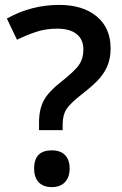

<svg xmlns="http://www.w3.org/2000/svg" viewBox="-20 -744 493 778"><path d="M138.2 -216.8V-248Q138.2 -301.8 157.7 -337.4Q177.2 -373 226.1 -411.1Q284.2 -457 301 -482.4Q317.9 -507.8 317.9 -543Q317.9 -584 290.5 -606Q263.2 -627.9 211.9 -627.9Q165.5 -627.9 126 -614.7Q86.4 -601.6 48.8 -583L7.8 -668.9Q106.9 -724.1 220.2 -724.1Q315.9 -724.1 372.1 -677.2Q428.2 -630.4 428.2 -547.9Q428.2 -511.2 417.5 -482.7Q406.7 -454.1 385 -428.2Q363.3 -402.3 310.1 -360.8Q264.6 -325.2 249.3 -301.8Q233.9 -278.3 233.9 -238.8V-216.8ZM118.2 -61Q118.2 -134.8 189.9 -134.8Q225.1 -134.8 243.7 -115.5Q262.2 -96.2 262.2 -61Q262.2 -26.4 243.4 -6.1Q224.6 14.2 189.9 14.2Q155.3 14.2 136.7 -5.6Q118.2 -25.4 118.2 -61Z"/></svg>

Font: f0_41264          
Style: Regular
Weight: 600
Foundry: Ascender Corporation
Version: Version 1.10